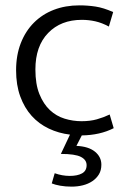

<svg xmlns="http://www.w3.org/2000/svg" viewBox="-20 -496 474 716"><path d="M389 -69 404 -18Q353 8 285 9L265 48Q310 50 334 69.5Q358 89 358 118Q358 139 349 154Q340 169 324.5 179.5Q309 190 289 195Q269 200 247 200Q224 200 204.5 196.5Q185 193 173 188L184 150Q212 160 240 160Q269 160 286 150.5Q303 141 303 120Q303 100 281.5 89Q260 78 207 78L241 6Q199 1 162 -16.5Q125 -34 98 -64Q71 -94 55.5 -136.5Q40 -179 40 -234Q40 -290 57.5 -335Q75 -380 106.5 -411.5Q138 -443 181 -459.5Q224 -476 276 -476Q307 -476 336.5 -471.5Q366 -467 402 -451L386 -397Q360 -411 335.5 -416.5Q311 -422 285 -422Q207 -422 159.5 -373Q112 -324 112 -237Q112 -182 127 -145Q142 -108 166 -85.5Q190 -63 221 -53.5Q252 -44 284 -44Q316 -44 341 -51Q366 -58 389 -69Z"/></svg>

Font: Mukta Light
Style: Regular
Weight: 300
Designer: Girish Dalvi and Yashodeep Gholap
Foundry: Ek Type
Version: Version 2.538;PS 1.002;hotconv 16.6.51;makeotf.lib2.5.65220;